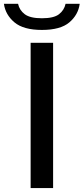

<svg xmlns="http://www.w3.org/2000/svg" viewBox="-65 -958 426 978"><path d="M91 0V-740H205.5V0ZM148.5 -805.5Q54.5 -805.5 8.5 -844.2Q-37.5 -883 -45 -938.5H27Q34 -906 61.2 -885.5Q88.5 -865 148.5 -865Q209 -865 235.5 -885.5Q262 -906 269 -938.5H341Q333.5 -882.5 288.2 -844Q243 -805.5 148.5 -805.5Z"/></svg>

Font: Encode Sans Expanded Expanded Medium
Style: Regular
Weight: 500
Width: 7
Designer: Multiple Designers
Foundry: Impallari Type
Version: Version 3.000; ttfautohint (v1.8.3) -l 8 -r 50 -G 200 -x 14 